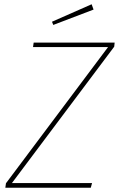

<svg xmlns="http://www.w3.org/2000/svg" viewBox="-20 -881 558 901"><path d="M8 -21 487 -660H135L138 -681H518L516 -662L36 -22H412L406 0H5ZM419 -836 230 -764 224 -779 410 -861Z"/></svg>

Font: FiraGO Thin
Style: Italic
Weight: 100
Italic angle: -8°
Designer: bBox Type GmbH
Foundry: bBox Type GmbH
Version: Version 1.001